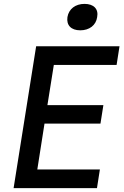

<svg xmlns="http://www.w3.org/2000/svg" viewBox="-20 -968 640 988"><path d="M393 -812C440 -812 474 -838 480 -880C488 -922 462 -948 415 -948C368 -948 334 -922 327 -880C321 -838 346 -812 393 -812ZM50 0H479L494 -96H172L209 -332H497L512 -427H224L257 -634H580L595 -730H166Z"/></svg>

Font: JetBrains Mono SemiBold
Style: Italic
Weight: 472
Italic angle: -9°
Monospace: yes
Designer: Philipp Nurullin, Konstantin Bulenkov
Foundry: JetBrains
Version: Version 2.305